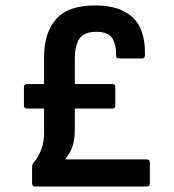

<svg xmlns="http://www.w3.org/2000/svg" viewBox="-20 -686 639 706"><path d="M110 0Q98 0 98 -11V-73Q98 -81 103 -87Q142 -134 142 -195V-287H80Q68 -287 68 -298V-367Q68 -377 80 -377H142V-475Q142 -565 186 -615.5Q230 -666 330 -666Q421 -666 468 -622Q515 -578 513 -482Q512 -471 501 -471H418Q406 -471 407 -482Q408 -520 393.5 -544.5Q379 -569 334 -569Q291 -569 273 -545Q255 -521 255 -466V-377H393Q404 -377 404 -367V-298Q404 -287 393 -287H255V-210Q255 -170 245.5 -144.5Q236 -119 219 -100H519Q531 -100 531 -88V-11Q531 0 519 0Z"/></svg>

Font: Sofia Sans Semi Condensed
Style: Bold
Weight: 700
Designer: Botio Nikoltchev, Ani Petrova
Foundry: lettersoup
Version: Version 4.100; ttfautohint (v1.8.4.7-5d5b)